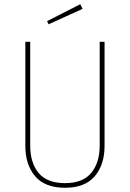

<svg xmlns="http://www.w3.org/2000/svg" viewBox="-20 -879 615 909"><path d="M475 -188Q475 -99 428.5 -44.5Q382 10 288 10Q193 10 146.5 -44.5Q100 -99 100 -188V-681H123V-190Q123 -108 163 -60Q203 -12 288 -12Q372 -12 412 -60.5Q452 -109 452 -190V-681H475ZM360 -859 371 -837 210 -764 203 -779Z"/></svg>

Font: Fira Sans Condensed Thin
Style: Regular
Weight: 250
Width: 3
Designer: Carrois Corporate & Edenspiekermann AG
Foundry: Carrois Corporate GbR & Edenspiekermann AG
Version: Version 4.203